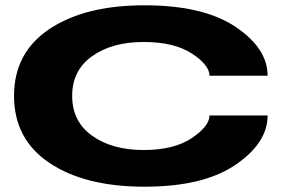

<svg xmlns="http://www.w3.org/2000/svg" viewBox="-20 -701 1104 725"><path d="M525.5 4Q301.5 4 167.2 -85.5Q33 -175 33 -339Q33 -502.5 167.2 -591.8Q301.5 -681 525.5 -681Q748 -681 869.2 -599.8Q990.5 -518.5 990.5 -415H771Q771 -455.5 704.2 -499Q637.5 -542.5 522 -542.5Q403.5 -542.5 328 -489Q252.5 -435.5 252.5 -339Q252.5 -242 328.2 -188.2Q404 -134.5 522 -134.5Q637 -134.5 704 -179.5Q771 -224.5 771 -265H990.5Q990.5 -161.5 869.5 -78.8Q748.5 4 525.5 4Z"/></svg>

Font: Anybody UltraExpanded Regular
Style: Bold
Weight: 700
Width: 9
Designer: Tyler Finck
Foundry: Etcetera Type Company
Version: Version 1.010; ttfautohint (v1.8.3) -l 8 -r 50 -G 200 -x 14 